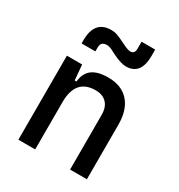

<svg xmlns="http://www.w3.org/2000/svg" viewBox="-183 -903 953 1024"><g transform="rotate(30 293.0 -390.5)"><path d="M400.4 0V-336.9Q400.4 -383.8 376 -409.2Q351.6 -434.6 307.6 -434.6Q185.5 -434.6 185.5 -291L155.3 -423.8H195.3Q199.7 -476.1 233.4 -501.7Q267.1 -527.3 332 -527.3Q414.1 -527.3 459 -477.5Q503.9 -427.7 503.9 -336.9V0ZM82 0V-517.6H175.8L185.5 -408.2V0ZM117.2 -613.3V-632.8Q117.2 -754.9 219.7 -754.9Q239.3 -754.9 256.3 -748.8Q273.4 -742.7 292 -733.4Q316.4 -721.2 333.7 -713.6Q351.1 -706.1 363.3 -706.1Q389.6 -706.1 389.6 -737.3V-781.2H473.6V-742.2Q473.6 -683.6 450.7 -654.3Q427.7 -625 381.8 -625Q368.2 -625 348.1 -630.9Q328.1 -636.7 302.2 -649.4Q286.1 -657.7 270 -665.8Q253.9 -673.8 238.3 -673.8Q220.2 -673.8 211.2 -665Q202.1 -656.2 202.1 -637.7V-613.3Z"/></g></svg>

Font: Cascadia Code
Style: Regular
Weight: 400
Designer: Aaron Bell
Foundry: Saja Typeworks
Version: Version 2404.023